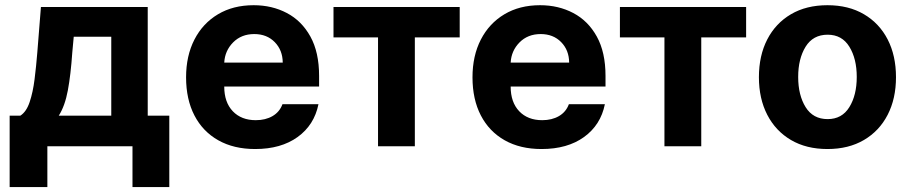

<svg xmlns="http://www.w3.org/2000/svg" viewBox="-20 -573 3568 752"><path d="M17.8 159.8V-120H59.7Q83.5 -135.3 96.2 -173.5Q109 -211.6 115.4 -262.6Q121.8 -313.6 126.1 -367.2L140.3 -545.5H558.6V-120H643.1V159.8H498.9V0H165.5V159.8ZM210.2 -120H415.8V-429H268.8L263.1 -367.2Q257.1 -279.8 245.7 -218.9Q234.4 -158 210.2 -120Z M979.4 10.7Q895.6 10.7 834.9 -23.6Q774.1 -57.9 741.5 -120.9Q708.8 -183.9 708.8 -270.2Q708.8 -354.4 741.5 -418Q774.1 -481.5 833.6 -517Q893.1 -552.6 973.4 -552.6Q1045.5 -552.6 1103.5 -522Q1161.6 -491.5 1195.7 -429.9Q1229.8 -368.3 1229.8 -275.6V-234H858.3V-233.7Q858.3 -172.6 891.7 -137.4Q925.1 -102.3 981.9 -102.3Q1019.9 -102.3 1047.4 -118.3Q1074.9 -134.2 1086.3 -164.8H1227.3Q1210.9 -83.5 1145.8 -36.4Q1080.6 10.7 979.4 10.7ZM858.3 -327.8H1087.4Q1087 -376.4 1056.1 -408Q1025.2 -439.6 975.9 -439.6Q925.4 -439.6 893.1 -407Q860.8 -374.3 858.3 -327.8Z M1286.2 -426.5V-545.5H1780.5V-426.5H1604.8V0H1460.6V-426.5Z M2101.2 10.7Q2017.4 10.7 1956.7 -23.6Q1896 -57.9 1863.3 -120.9Q1830.6 -183.9 1830.6 -270.2Q1830.6 -354.4 1863.3 -418Q1896 -481.5 1955.4 -517Q2014.9 -552.6 2095.2 -552.6Q2167.3 -552.6 2225.3 -522Q2283.4 -491.5 2317.5 -429.9Q2351.6 -368.3 2351.6 -275.6V-234H1980.1V-233.7Q1980.1 -172.6 2013.5 -137.4Q2046.9 -102.3 2103.7 -102.3Q2141.7 -102.3 2169.2 -118.3Q2196.7 -134.2 2208.1 -164.8H2349.1Q2332.7 -83.5 2267.6 -36.4Q2202.4 10.7 2101.2 10.7ZM1980.1 -327.8H2209.2Q2208.8 -376.4 2177.9 -408Q2147 -439.6 2097.7 -439.6Q2047.2 -439.6 2014.9 -407Q1982.6 -374.3 1980.1 -327.8Z M2408 -426.5V-545.5H2902.3V-426.5H2726.6V0H2582.4V-426.5Z M3220.9 10.7Q3138.1 10.7 3077.9 -24.7Q3017.8 -60 2985.1 -123.4Q2952.4 -186.8 2952.4 -270.6Q2952.4 -355.1 2985.1 -418.5Q3017.8 -481.9 3077.9 -517.2Q3138.1 -552.6 3220.9 -552.6Q3303.6 -552.6 3363.8 -517.2Q3424 -481.9 3456.7 -418.5Q3489.3 -355.1 3489.3 -270.6Q3489.3 -186.8 3456.7 -123.4Q3424 -60 3363.8 -24.7Q3303.6 10.7 3220.9 10.7ZM3221.6 -106.5Q3277.7 -106.5 3306.6 -153.4Q3335.6 -200.3 3335.6 -271.7Q3335.6 -343 3306.6 -390.1Q3277.7 -437.1 3221.6 -437.1Q3164.4 -437.1 3135.3 -390.1Q3106.2 -343 3106.2 -271.7Q3106.2 -200.3 3135.3 -153.4Q3164.4 -106.5 3221.6 -106.5Z"/></svg>

Font: Inter Zeller
Style: Bold
Weight: 700
Designer: Rasmus Andersson; Joe Bland
Foundry: zeller
Version: Version 3.015;git-dec3a8cb1